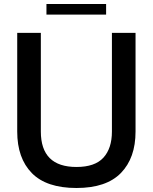

<svg xmlns="http://www.w3.org/2000/svg" viewBox="-20 -927 764 959"><path d="M66 -270V-763H184V-270Q184 -93 362 -93Q454 -93 496.5 -139.5Q539 -186 539 -270V-763H657V-270Q657 -138 584 -63Q511 12 362 12Q212 12 139 -62.5Q66 -137 66 -270ZM510 -854H212V-907H510Z"/></svg>

Font: Open Sauce One Medium
Style: Regular
Weight: 500
Designer: Alfredo Marco Pradil
Foundry: Creative Sauce Fz LLC
Version: Version 1.477